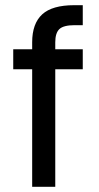

<svg xmlns="http://www.w3.org/2000/svg" viewBox="-20 -720 380 740"><path d="M104 -453H31V-530H104V-557Q104 -629 142.5 -664.5Q181 -700 266 -700H299V-623H268Q225 -623 209 -608Q193 -593 193 -557V-530H299V-453H193V0H104Z"/></svg>

Font: Golos UI
Style: Regular
Weight: 400
Designer: A.Korolkova, Vitaly Kuzmin
Foundry: ParaType Ltd
Version: Version 2.000